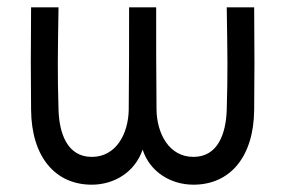

<svg xmlns="http://www.w3.org/2000/svg" viewBox="-20 -490 780 525"><path d="M140 -470H65C64 -336 64 -294 65 -190C66 -61 131 15 231 15C292 15 349 -19 370 -81C390 -19 448 15 509 15C609 15 674 -61 675 -190C676 -294 676 -336 675 -470H600C602 -336 603 -294 600 -190C598 -125 576 -61 509 -61C442 -61 409 -125 408 -190C407 -283 407 -377 407 -470H333C333 -377 333 -283 332 -190C331 -125 298 -61 231 -61C164 -61 142 -125 140 -190C137 -294 138 -336 140 -470Z"/></svg>

Font: Kreadon Medium
Style: Regular
Weight: 500
Designer: kohakuno
Foundry: StudioGnu
Version: Version 1.000;Glyphs 3.1.2 (3151)